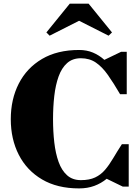

<svg xmlns="http://www.w3.org/2000/svg" viewBox="-20 -1038 774 1068"><path d="M420 -922.5 256 -839.5 238 -857.5 368 -1017.5H473L603 -857.5L584 -839.5ZM696 -236V0H663L573.5 -43.5Q542.5 -18 504.5 -4Q466.5 10 420 10Q298.5 10 213.8 -40Q129 -90 84.5 -177Q40 -264 40 -375Q40 -486 84.5 -573Q129 -660 213.8 -710Q298.5 -760 420 -760Q462.5 -760 497 -745.5Q531.5 -731 560.5 -705L654 -750H685V-514H648Q611.5 -576.5 580 -621.2Q548.5 -666 513.2 -690Q478 -714 430 -714Q383.5 -714 353.2 -687Q323 -660 306 -612.8Q289 -565.5 282 -504.5Q275 -443.5 275 -375Q275 -307 282 -245.8Q289 -184.5 306 -137.2Q323 -90 353.2 -63Q383.5 -36 430 -36Q477.5 -36 509.2 -51Q541 -66 564.2 -93.2Q587.5 -120.5 609 -157Q630.5 -193.5 658 -236Z"/></svg>

Font: Bodoni* 06pt Fatface
Style: Regular
Weight: 900
Version: Version 2.3